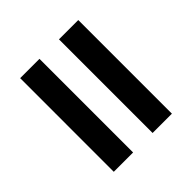

<svg xmlns="http://www.w3.org/2000/svg" viewBox="-46 -710 841 841"><g transform="rotate(45 374.5 -290.0)"><path d="M84.7 -350.4V-470H664.7V-350.4ZM84.7 -110V-229.6H664.7V-110Z"/></g></svg>

Font: M PLUS 2 Thin
Style: Regular
Weight: 100
Designer: Coji Morishita
Foundry: UNDERFOREST DESIGN
Version: Version 1.001